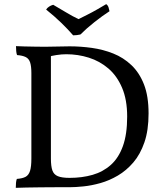

<svg xmlns="http://www.w3.org/2000/svg" viewBox="-20 -901 770 924"><path d="M56 3Q56 -10 57 -21Q58 -32 61 -40Q88 -42 103 -50Q118 -58 124.5 -78.5Q131 -99 131 -138V-549Q131 -582 125 -600.5Q119 -619 103.5 -626.5Q88 -634 62 -636Q59 -644 58 -655.5Q57 -667 57 -679Q72 -678 97 -677.5Q122 -677 148.5 -676.5Q175 -676 197 -676Q226 -676 256 -677Q286 -678 315 -678Q368 -678 422 -670.5Q476 -663 525 -643.5Q574 -624 612.5 -587.5Q651 -551 673 -494.5Q695 -438 695 -355Q695 -274 675 -216Q655 -158 621.5 -119Q588 -80 547 -56Q506 -32 463.5 -20Q421 -8 382 -4Q343 0 315 0Q287 0 250.5 0Q214 0 176.5 0.5Q139 1 107 1.5Q75 2 56 3ZM315 -45Q375 -45 425.5 -59.5Q476 -74 513.5 -107.5Q551 -141 571.5 -198Q592 -255 592 -340Q592 -421 567.5 -478.5Q543 -536 501.5 -571.5Q460 -607 407.5 -623.5Q355 -640 299 -640Q277 -640 251 -636Q225 -632 217 -628L225 -654V-138Q225 -101 232 -81Q239 -61 258.5 -53Q278 -45 315 -45ZM332 -731Q308 -759 275 -791Q242 -823 202 -855Q207 -863 216 -869Q225 -875 236 -878Q264 -862 297 -842Q330 -822 358 -809Q372 -816 398 -829Q424 -842 450 -857Q476 -872 491 -881Q499 -876 502.5 -865Q506 -854 507 -847Q473 -825 435 -795Q397 -765 367 -735Q359 -733 349.5 -732Q340 -731 332 -731Z"/></svg>

Font: Vollkorn
Style: Regular
Weight: 400
Designer: Friedrich Althausen
Foundry: Friedrich Althausen
Version: Version 4.104